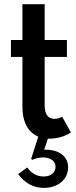

<svg xmlns="http://www.w3.org/2000/svg" viewBox="-20 -660 372 934"><path d="M33.2 -383.2V-465.5H89.1V-639.5H197.3V-465.5H305.5V-383.2H197.3V-146.4Q197.3 -115 209.5 -98.4Q221.8 -81.8 245.5 -81.8Q265.5 -81.8 282.3 -92.3L325 -15.9Q305.5 -1.8 276.8 6.4Q248.2 14.5 220 14.5Q189.1 14.5 164.8 4.1Q140.5 -6.4 123.6 -26.1Q106.8 -45.9 98 -74.3Q89.1 -102.7 89.1 -139.1V-383.2ZM68.2 186.8 112.7 154.5Q127.3 175.9 147.7 187.3Q168.2 198.6 192.3 198.6Q218.2 198.6 234.1 185.7Q250 172.7 250 151.8Q250 130.9 233.4 118.4Q216.8 105.9 190 105.9Q175.9 105.9 160.9 109.3Q145.9 112.7 137.3 117.7L131.4 113.2L167.7 0H217.7L195 68.6Q197.7 68.2 200.2 68.2Q202.7 68.2 205.5 68.2Q224.5 68.2 243.6 73.2Q262.7 78.2 277.7 88.6Q292.7 99.1 302 115.2Q311.4 131.4 311.4 153.6Q311.4 175.5 302.7 194.1Q294.1 212.7 278.4 225.9Q262.7 239.1 241.1 246.6Q219.5 254.1 194.1 254.1Q155.5 254.1 123.9 236.8Q92.3 219.5 68.2 186.8Z"/></svg>

Font: Spartan MB SemBd
Style: Regular
Weight: 600
Designer: Matt Bailey, Mirko Velimirovic
Foundry: Matt Bailey
Version: Version 1.005